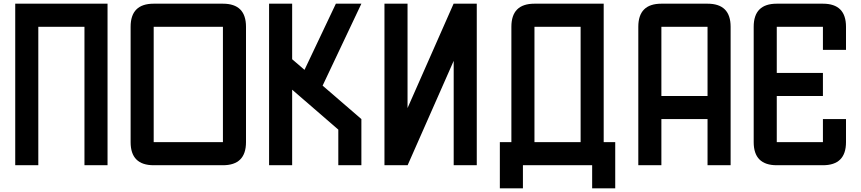

<svg xmlns="http://www.w3.org/2000/svg" viewBox="-20 -895 4665 1040"><path d="M562.5 0H437.5V-750H187.5V0H62.5V-875H562.5Z M812.5 0Q687.5 0 687.5 -125V-750Q687.5 -875 812.5 -875H1187.5Q1312.5 -875 1312.5 -750V-125Q1312.5 0 1187.5 0ZM812.5 -125H1187.5V-750H812.5Z M1562.5 0H1437.5V-875H1562.5V-574.2L1629.4 -516.6L1799.3 -875H1937.5L1727.5 -431.2L1937.5 -250V0H1812.5V-192.9L1562.5 -409.2Z M2187.5 -309.6 2437 -875H2562.5V0H2437.5V-565.4L2188 0H2062.5V-875H2187.5Z M3125 -750H2875V-125H3125ZM3250 -125H3312.5V125H3187.5V0H2812.5V125H2687.5V-125H2750V-750Q2750 -875 2875 -875H3250Z M3562.5 -250V0H3437.5V-750Q3437.5 -875 3562.5 -875H3812.5Q3937.5 -875 3937.5 -750V0H3812.5V-250ZM3562.5 -375H3812.5V-750H3562.5Z M4437.5 -125V-250H4562.5V-125Q4562.5 0 4437.5 0H4187.5Q4062.5 0 4062.5 -125V-750Q4062.5 -875 4187.5 -875H4437.5Q4562.5 -875 4562.5 -750V-625H4437.5V-750H4187.5V-500H4437.5V-375H4187.5V-125Z"/></svg>

Font: Oldtimer
Style: Regular
Weight: 400
Designer: GGBotNet
Foundry: GGBotNet
Version: 1.00